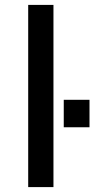

<svg xmlns="http://www.w3.org/2000/svg" viewBox="-20 -763 385 783"><path d="M95 0V-743H198V0ZM240 -244V-356H345V-244Z"/></svg>

Font: Saira Expanded Medium
Style: Regular
Weight: 500
Width: 7
Designer: Hector Gatti with collaboration of the Omnibus-Type team
Foundry: Omnibus-Type
Version: Version 1.100; ttfautohint (v1.8.3)